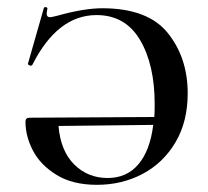

<svg xmlns="http://www.w3.org/2000/svg" viewBox="-20 -503 580 535"><path d="M503 -243Q503 -164 469 -106.5Q435 -49 377.5 -18.5Q320 12 250 12Q182 12 137 -16Q92 -44 71.5 -84Q51 -124 51 -163Q51 -170 54 -172.5Q57 -175 63 -175L410 -177Q411 -188 411 -213Q411 -323 370 -392Q329 -461 249 -461Q140 -461 70 -322Q68 -320 66 -320Q63 -320 60 -322Q57 -324 58 -326L102 -480Q103 -484 108 -483Q113 -482 112 -478Q110 -468 110 -465Q110 -455 120 -455Q123 -455 139 -459Q214 -480 265 -480Q392 -480 447.5 -411Q503 -342 503 -243ZM407 -155 143 -152Q149 -82 187 -44.5Q225 -7 280 -7Q333 -7 365.5 -45Q398 -83 407 -155Z"/></svg>

Font: Cormorant SC SemiBold
Style: Regular
Weight: 600
Designer: Christian Thalmann (Catharsis Fonts)
Version: Version 3.000